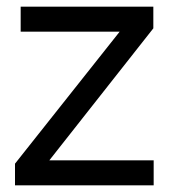

<svg xmlns="http://www.w3.org/2000/svg" viewBox="-20 -556 507 576"><path d="M25 0V-65L339 -461H42V-536H440V-471L128 -75H441V0Z"/></svg>

Font: Plus Jakarta Text Light
Style: Regular
Weight: 300
Designer: Gumpita Rahayu
Foundry: Tokotype Studio
Version: Version 1.000